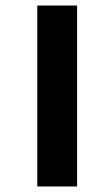

<svg xmlns="http://www.w3.org/2000/svg" viewBox="-20 -626 357 695"><path d="M115 49V-606H259V49Z"/></svg>

Font: Noto Sans Malayalam ExtraCondensed ExtraBold
Style: Regular
Weight: 800
Width: 2
Designer: Jelle Bosma - Monotype Design Team
Foundry: Monotype Imaging Inc.
Version: Version 2.104; ttfautohint (v1.8.4.7-5d5b)